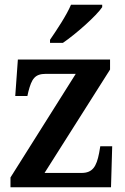

<svg xmlns="http://www.w3.org/2000/svg" viewBox="-20 -786 526 806"><path d="M190 -619V-606H244C300 -644 386 -721 409 -756V-766H278C259 -721 218 -660 190 -619ZM24 0H446L451 -172H401L396 -143C385 -87 369 -60 322 -60H167L442 -494V-536H55L44 -383H95L99 -401C113 -455 126 -476 173 -476H298L24 -41Z"/></svg>

Font: Noto Serif Devanagari SemiCondensed SemiBold
Style: Regular
Weight: 600
Width: 4
Designer: Universal Thirst, Indian Type Foundry and the Monotype Design Team
Foundry: Monotype Imaging Inc.
Version: Version 2.004